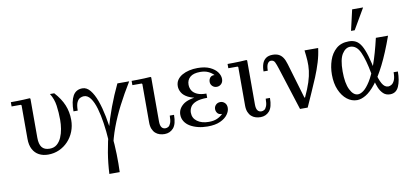

<svg xmlns="http://www.w3.org/2000/svg" viewBox="-83 -1011 3341 1553"><g transform="rotate(-10 1587.0 -235.0)"><path d="M245 10Q203 10 170.5 -7Q138 -24 119.5 -58.5Q101 -93 101 -145V-420L96 -425H20V-460Q46 -460 72 -460.5Q98 -461 124 -462Q150 -463 176 -465L181 -460V-139Q181 -113 186 -93.5Q191 -74 201 -61Q211 -48 227 -41.5Q243 -35 265 -35Q301 -35 324.5 -55Q348 -75 362 -107Q376 -139 382 -176.5Q388 -214 388 -250Q388 -311 380 -367.5Q372 -424 343 -470H378Q429 -414 452.5 -357Q476 -300 476 -234Q476 -184 458.5 -139.5Q441 -95 409.5 -61.5Q378 -28 336 -9Q294 10 245 10Z M748 240Q751 187 750 119Q749 51 744.5 -21.5Q740 -94 730 -162Q720 -230 704 -285Q688 -340 664.5 -372.5Q641 -405 610 -405Q594 -405 578 -397Q562 -389 551.5 -366.5Q541 -344 541 -299H506Q506 -382 531 -426Q556 -470 609 -470Q644 -470 672 -436Q700 -402 721 -344Q742 -286 756.5 -212Q771 -138 779.5 -57Q788 24 790 103Q792 182 789 250H748ZM895 -460H992Q935 -367 891.5 -282.5Q848 -198 817 -114.5Q786 -31 769 56Q752 143 748 240V250H704Q712 81 761 -100.5Q810 -282 895 -460Z M1201 10Q1180 10 1160.5 4Q1141 -2 1126 -15.5Q1111 -29 1102 -51Q1093 -73 1093 -105V-420L1088 -425H1012V-460Q1038 -460 1064 -460.5Q1090 -461 1116 -462Q1142 -463 1168 -465L1173 -460V-99Q1173 -66 1184 -50.5Q1195 -35 1216 -35Q1228 -35 1239.5 -42Q1251 -49 1259 -69.5Q1267 -90 1267 -130H1302Q1302 -54 1273.5 -22Q1245 10 1201 10Z M1352 -122Q1352 -169 1393.5 -203Q1435 -237 1538 -244V-230Q1474 -237 1438 -255.5Q1402 -274 1387 -300Q1372 -326 1372 -352Q1372 -382 1387 -404Q1402 -426 1427.5 -440.5Q1453 -455 1485.5 -462.5Q1518 -470 1554 -470Q1616 -470 1656 -451Q1696 -432 1715.5 -404.5Q1735 -377 1735 -349Q1735 -323 1719.5 -308Q1704 -293 1683 -293Q1661 -293 1646.5 -307.5Q1632 -322 1632 -342Q1632 -362 1644 -377Q1656 -392 1681 -390Q1662 -410 1635 -422.5Q1608 -435 1570 -435Q1514 -435 1487 -411.5Q1460 -388 1460 -350Q1460 -322 1473.5 -300.5Q1487 -279 1515.5 -266.5Q1544 -254 1590 -254V-219Q1531 -219 1498 -205.5Q1465 -192 1452 -170Q1439 -148 1439 -123Q1439 -78 1475.5 -51.5Q1512 -25 1570 -25Q1611 -25 1639 -37.5Q1667 -50 1686 -70Q1661 -69 1649 -84Q1637 -99 1637 -118Q1637 -138 1651.5 -152.5Q1666 -167 1688 -167Q1709 -167 1724.5 -152Q1740 -137 1740 -111Q1740 -84 1720 -56Q1700 -28 1659 -9Q1618 10 1554 10Q1513 10 1476.5 1Q1440 -8 1412 -24.5Q1384 -41 1368 -66Q1352 -91 1352 -122Z M1989 10Q1968 10 1948.5 4Q1929 -2 1914 -15.5Q1899 -29 1890 -51Q1881 -73 1881 -105V-420L1876 -425H1800V-460Q1826 -460 1852 -460.5Q1878 -461 1904 -462Q1930 -463 1956 -465L1961 -460V-99Q1961 -66 1972 -50.5Q1983 -35 2004 -35Q2016 -35 2027.5 -42Q2039 -49 2047 -69.5Q2055 -90 2055 -130H2090Q2090 -54 2061.5 -22Q2033 10 1989 10Z M2544 -460Q2537 -403 2519.5 -345.5Q2502 -288 2478 -230Q2454 -172 2428 -114.5Q2402 -57 2377 0H2314L2365 -84H2370Q2401 -150 2417 -200Q2433 -250 2438 -292Q2443 -334 2440.5 -374Q2438 -414 2432 -460ZM2171 -470Q2199 -470 2219.5 -460.5Q2240 -451 2254.5 -430Q2269 -409 2279 -374L2365 -84L2314 0L2202 -351Q2191 -386 2181.5 -405.5Q2172 -425 2149 -425Q2133 -425 2122 -407Q2111 -389 2111 -350H2076Q2076 -386 2085.5 -413Q2095 -440 2116 -455Q2137 -470 2171 -470Z M2782 10Q2737 10 2699.5 -19.5Q2662 -49 2639 -102.5Q2616 -156 2616 -228Q2616 -289 2634.5 -344.5Q2653 -400 2693 -435Q2733 -470 2797 -470Q2830 -470 2854.5 -457Q2879 -444 2898 -412Q2917 -380 2933.5 -324.5Q2950 -269 2966 -185H2931Q2911 -295 2882 -360Q2853 -425 2800 -425Q2762 -425 2734 -381.5Q2706 -338 2706 -238Q2706 -141 2732.5 -88Q2759 -35 2797 -35Q2818 -35 2843.5 -54Q2869 -73 2898.5 -119.5Q2928 -166 2958 -249Q2988 -332 3018 -460H3118Q3069 -323 3023 -232Q2977 -141 2934.5 -88Q2892 -35 2853.5 -12.5Q2815 10 2782 10ZM3053 10Q3019 10 2997.5 -10.5Q2976 -31 2963 -62Q2950 -93 2943 -126.5Q2936 -160 2931 -185H2966Q2978 -128 2998.5 -91.5Q3019 -55 3049 -55Q3062 -55 3076.5 -64Q3091 -73 3101 -95.5Q3111 -118 3111 -161H3146Q3146 -87 3124.5 -38.5Q3103 10 3053 10ZM2830 -550 2869 -720H2959L2860 -550Z"/></g></svg>

Font: Brygada 1918
Style: Regular
Weight: 400
Designer: Mateusz Machalski | Borys Kosmynka | Przemek Hoffer
Foundry: NIEPODLEGLA 2018
Version: Version 3.006